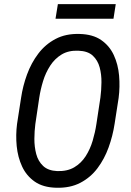

<svg xmlns="http://www.w3.org/2000/svg" viewBox="-20 -882 623 912"><path d="M543.5 -417 524.4 -293.9Q515.6 -236.3 495.8 -181.6Q476.1 -127 443.1 -83Q410.2 -39.1 361.6 -13.7Q313 11.7 247.1 9.8Q184.6 8.3 145 -19.3Q105.5 -46.9 85 -91.1Q64.5 -135.3 59.3 -188.2Q54.2 -241.2 61 -293.5L80.1 -417Q88.4 -473.6 108.4 -528.3Q128.4 -583 161.9 -627.2Q195.3 -671.4 243.9 -697Q292.5 -722.7 357.9 -720.7Q420.9 -719.2 460.4 -691.9Q500 -664.6 520.5 -620.4Q541 -576.2 545.7 -522.9Q550.3 -469.7 543.5 -417ZM438 -293.5 457 -418.9Q461.4 -452.6 461.9 -490.5Q462.4 -528.3 453.4 -562Q444.3 -595.7 420.7 -617.7Q397 -639.6 352.5 -641.1Q305.7 -643.1 272.9 -623.3Q240.2 -603.5 218.5 -570.1Q196.8 -536.6 184.6 -496.8Q172.4 -457 166.5 -418L147.9 -293Q143.6 -260.3 143.3 -222.4Q143.1 -184.6 152.1 -150.4Q161.1 -116.2 184.8 -93.8Q208.5 -71.3 252 -69.3Q299.8 -67.9 332.8 -87.4Q365.7 -106.9 387 -140.1Q408.2 -173.3 420.2 -213.6Q432.1 -253.9 438 -293.5ZM529.8 -862.3 519 -793H243.7L254.9 -862.3Z"/></svg>

Font: Roboto Condensed
Style: Italic
Weight: 400
Italic angle: -12°
Designer: Christian Robertson
Foundry: Google
Version: Version 3.0